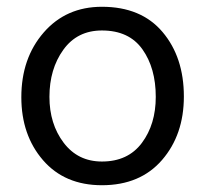

<svg xmlns="http://www.w3.org/2000/svg" viewBox="-20 -536 606 567"><path d="M523 -251Q523 -138 458.5 -63.5Q394 11 281 11Q171 11 107 -63Q43 -137 43 -249Q43 -364 109 -440Q175 -516 281 -516Q397 -516 460 -441.5Q523 -367 523 -251ZM126 -250Q126 -170 168 -114.5Q210 -59 281 -59Q358 -59 399 -114Q440 -169 440 -250Q440 -335 400.5 -390.5Q361 -446 281 -446Q208 -446 167 -389Q126 -332 126 -250Z"/></svg>

Font: Hind Siliguri Fixed
Style: Regular
Weight: 400
Designer: Jyotish Sonowal
Foundry: Indian Type Foundry
Version: Version 1.001;October 28, 2021;FontCreator 12.0.0.2565 64-bi